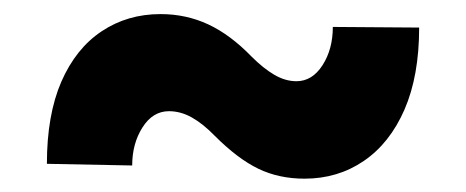

<svg xmlns="http://www.w3.org/2000/svg" viewBox="-20 -433 675 278"><path d="M586.9 -393.1Q586.9 -323.2 565.7 -274.4Q544.4 -225.6 506.8 -200Q469.2 -174.3 420.9 -174.3Q383.8 -174.3 354 -188.7Q324.2 -203.1 291 -236.3Q273.9 -253.9 257.8 -262.9Q241.7 -272 224.6 -272Q201.2 -272 186.3 -248.5Q171.4 -225.1 171.4 -193.4L47.9 -195.8Q47.9 -266.6 68.8 -314.7Q89.8 -362.8 127.2 -387.7Q164.6 -412.6 212.4 -412.6Q249.5 -412.6 281.5 -397.7Q313.5 -382.8 344.2 -351.1Q361.3 -334 377.2 -324.7Q393.1 -315.4 409.2 -315.4Q432.1 -315.4 447 -338.6Q461.9 -361.8 461.9 -394Z"/></svg>

Font: Heebo Black
Style: Regular
Weight: 900
Designer: Oded Ezer
Foundry: Ezer Type House
Version: Version 3.100